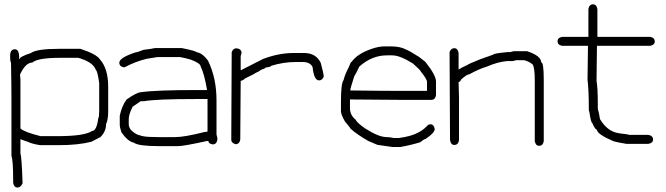

<svg xmlns="http://www.w3.org/2000/svg" viewBox="-20 -673 3040 876"><path d="M346.7 -450.2Q419.9 -426.8 436.5 -401.4Q473.6 -359.4 473.6 -276.4V-163.1Q473.6 -127.9 463.9 -106.4Q463.9 -73.2 438.5 -47.9L397.5 -26.4Q336.4 -10.7 249 -10.7H163.1Q125 -16.6 106.4 -26.4Q103.5 -26.4 73.2 -38.1V26.4Q79.1 43.9 83 163.1Q74.7 182.6 59.6 182.6Q43.9 182.6 40 161.1V145.5Q40 60.1 32.2 38.1V-221.7Q32.2 -281.7 30.3 -385.7Q26.4 -393.6 26.4 -407.2V-426.8Q29.8 -448.2 47.9 -448.2Q67.4 -448.2 67.4 -411.1V-403.3H69.3Q69.3 -414.1 120.1 -430.7Q147.5 -450.2 247.1 -450.2ZM71.3 -333 73.2 -309.6V-86.9Q90.8 -70.3 165 -51.8H241.2Q365.7 -51.8 399.4 -75.2Q421.4 -75.2 428.7 -135.7Q432.6 -135.7 432.6 -168.9V-293.9Q424.8 -349.6 417 -354.5Q407.7 -380.4 370.1 -397.5Q341.8 -409.2 335 -409.2H254.9Q151.4 -409.2 127.9 -387.7Q96.7 -387.7 71.3 -333Z M686.5 -453.6H809.6Q869.1 -441.9 879.9 -434.1Q903.8 -430.2 928.7 -397Q967.8 -317.9 967.8 -215.3V-59.1Q971.7 -44.9 971.7 -43.5V-35.6Q968.3 -14.2 950.2 -14.2Q930.7 -17.6 930.7 -29.8H924.8Q818.4 -6.3 792 -6.3H704.1Q610.8 -6.3 590.8 -22Q564 -26.9 534.2 -68.8Q526.4 -91.8 526.4 -104V-145Q536.1 -190.4 557.6 -219.2Q605 -252.4 624 -252.4Q691.4 -262.2 881.8 -262.2H924.8Q911.6 -338.4 895.5 -369.6Q895.5 -383.8 850.6 -400.9Q825.7 -408.2 801.8 -412.6H698.2L649.4 -404.8Q595.7 -391.6 547.9 -365.7H545.9Q524.4 -369.1 524.4 -387.2Q524.4 -409.7 598.6 -434.1Q605.5 -434.1 635.7 -445.8Q670.4 -449.7 686.5 -453.6ZM637.7 -211.4H622.1L585 -186Q567.4 -151.4 567.4 -129.4V-106Q567.4 -79.1 606.4 -59.1Q630.9 -51.3 633.8 -51.3Q654.3 -47.4 706.1 -47.4H778.3Q822.3 -47.4 913.1 -70.8Q918.9 -70.8 926.8 -72.8V-221.2H874Q693.4 -221.2 637.7 -211.4Z M1058.6 -452.6H1060.5Q1082 -449.2 1082 -431.2L1078.1 -417.5V-353H1080.1L1179.7 -403.8Q1251 -431.2 1320.3 -431.2H1367.2Q1421.9 -431.2 1443.4 -386.2Q1457 -335.9 1457 -323.7Q1450.7 -306.2 1435.5 -306.2Q1412.6 -306.2 1406.2 -366.7Q1395.5 -390.1 1361.3 -390.1H1330.1Q1272.9 -390.1 1216.8 -372.6Q1216.8 -367.7 1191.4 -364.7Q1191.4 -360.8 1168 -353Q1168 -349.6 1144.5 -339.4Q1144 -336.9 1099.6 -315.9Q1085.9 -304.2 1078.1 -304.2Q1076.2 -121.1 1076.2 -36.6Q1072.8 -15.1 1054.7 -15.1Q1035.2 -21 1035.2 -34.7Q1037.1 -302.2 1037.1 -435.1Q1043.5 -452.6 1058.6 -452.6Z M1734.9 -461.4H1762.2Q1805.7 -461.4 1830.6 -447.8Q1850.1 -440.4 1883.3 -418.5Q1886.2 -418.5 1920.4 -391.1Q1969.2 -330.1 1969.2 -301.3V-238.8Q1965.8 -217.3 1947.8 -217.3H1820.8Q1734.4 -217.3 1576.7 -219.2V-180.2Q1576.7 -147 1604 -125.5Q1607.9 -113.3 1647 -86.4Q1707.5 -47.4 1744.6 -47.4Q1758.8 -47.4 1775.9 -43.5H1801.3Q1857.9 -51.3 1889.2 -68.8Q1913.1 -81.1 1934.1 -104L1943.8 -106Q1959.5 -106 1963.4 -84.5Q1963.4 -66.9 1922.4 -39.6Q1913.6 -37.6 1897 -23.9Q1852.1 -10.3 1807.1 -2.4H1770L1701.7 -12.2L1660.6 -29.8Q1611.3 -57.6 1578.6 -86.4Q1578.6 -89.8 1553.2 -119.6Q1535.6 -151.9 1535.6 -164.6V-209.5Q1535.6 -292.5 1547.4 -307.1Q1553.2 -332 1570.8 -365.7Q1580.1 -391.1 1584.5 -391.1Q1609.9 -427.2 1674.3 -449.7Q1707.5 -461.4 1734.9 -461.4ZM1578.6 -264.2V-260.3Q1731 -258.3 1816.9 -258.3H1928.2V-299.3Q1928.2 -312 1898.9 -348.1Q1898.9 -352.5 1863.8 -383.3Q1804.7 -420.4 1770 -420.4H1744.6Q1677.2 -420.4 1619.6 -369.6Q1604 -336.9 1596.2 -324.7Q1578.6 -270 1578.6 -264.2Z M2052.7 -453.1Q2068.4 -453.1 2072.3 -431.6V-355.5Q2082.5 -363.3 2113.3 -377Q2113.3 -379.4 2169.9 -402.3L2230.5 -423.8Q2230.5 -429.2 2296.9 -435.5H2308.6Q2322.3 -439.5 2324.2 -439.5H2384.8Q2449.2 -418 2449.2 -388.7Q2460.9 -388.7 2460.9 -310.5V-29.3Q2457.5 -7.8 2439.5 -7.8Q2423.8 -7.8 2419.9 -29.3V-306.6Q2419.9 -363.8 2410.2 -378.9Q2394.5 -392.6 2371.1 -398.4H2335.9Q2334 -398.4 2320.3 -394.5H2294.9Q2250.5 -390.6 2201.2 -369.1Q2167.5 -359.4 2121.1 -334Q2110.4 -334 2084 -310.5Q2079.1 -298.8 2072.3 -298.8Q2074.2 -249.5 2074.2 -226.6V-33.2Q2070.8 -11.7 2052.7 -11.7Q2036.6 -11.7 2033.2 -35.2Q2033.2 -166.5 2031.2 -435.5Q2037.6 -453.1 2052.7 -453.1Z M2686 -653.3Q2701.7 -653.3 2705.6 -631.8V-504.9H2945.8Q2967.3 -501.5 2967.3 -483.4Q2967.3 -467.8 2945.8 -463.9H2703.6Q2701.7 -331.1 2701.7 -303.7Q2707.5 -275.4 2707.5 -194.3V-176.8Q2713.4 -157.2 2717.3 -129.9Q2745.1 -83 2785.6 -69.3Q2802.7 -64 2846.2 -59.6Q2846.2 -57.6 2852.1 -57.6H2938Q2959.5 -54.2 2959.5 -36.1Q2959.5 -20.5 2938 -16.6H2838.4Q2799.3 -22.9 2779.8 -28.3Q2703.6 -61 2703.6 -81.1Q2695.3 -81.1 2682.1 -112.3Q2676.3 -112.3 2668.5 -165Q2666.5 -165 2666.5 -172.9V-180.7Q2666.5 -260.3 2660.6 -309.6Q2660.6 -341.8 2662.6 -463.9H2545.4Q2523.9 -467.3 2523.9 -485.4Q2523.9 -501 2545.4 -504.9H2664.6V-631.8Q2668 -653.3 2686 -653.3Z"/></svg>

Font: CEF Fonts CJK Mono
Style: Regular
Weight: 400
Designer: PartyBoss (派对大魔王)
Version: Release 2.25